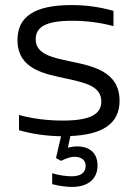

<svg xmlns="http://www.w3.org/2000/svg" viewBox="-20 -529 525 758"><path d="M241 -219C321 -202 380 -187 380 -128C380 -77 334 -53 228 -53C169 -53 110 -60 55 -75V-15C107 0 163 8 221 9L201 95L221 106C241 96 259 90 273 90C302 90 318 103 318 126C318 153 299 167 262 167C243 167 212 163 186 155V198C212 205 243 209 263 209C328 209 365 178 365 124C365 76 335 49 284 49C273 49 260 51 248 54L258 8C385 3 452 -41 452 -131C452 -249 343 -269 251 -288C187 -302 121 -315 121 -374C121 -423 162 -447 265 -447C320 -447 375 -440 428 -426V-486C376 -501 321 -509 263 -509C119 -509 49 -465 49 -371C49 -254 159 -237 241 -219Z"/></svg>

Font: LT Wave Text Light
Style: Regular
Weight: 300
Designer: Daniel Lyons
Version: Version 2.5 (Glyphs App)